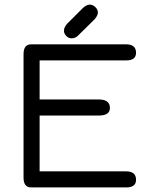

<svg xmlns="http://www.w3.org/2000/svg" viewBox="-20 -820 698 840"><path d="M153.3 -314.5V-70.3H532.2Q575.2 -70.3 575.2 -33.2Q575.2 0 532.2 0H116.2Q83 0 83 -43V-583Q83 -626 116.2 -626H532.2Q575.2 -626 575.2 -588.9Q575.2 -555.7 532.2 -555.7H153.3V-384.8H412.1Q460.9 -384.8 460.9 -347.7Q460.9 -314.5 412.1 -314.5ZM373 -799.8Q385.7 -799.8 397 -789.1Q408.2 -778.3 408.2 -765.6Q408.2 -752 393.6 -735.4L326.2 -668.9Q311.5 -652.3 293.9 -652.3Q279.3 -652.3 269.5 -663.1Q259.8 -673.8 259.8 -685.5Q259.8 -700.2 273.4 -715.8L341.8 -784.2Q358.4 -799.8 373 -799.8Z"/></svg>

Font: Jura
Style: DemiBold
Weight: 600
Version: Version 2.4